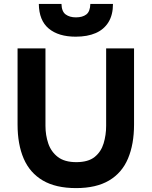

<svg xmlns="http://www.w3.org/2000/svg" viewBox="-20 -956 777 984"><path d="M370 8Q266 8 199.5 -31Q133 -70 101.5 -143Q70 -216 70 -318V-708H213V-311Q213 -263 227.5 -220.5Q242 -178 276.5 -151.5Q311 -125 371 -125Q432 -125 465 -151.5Q498 -178 511 -221Q524 -264 524 -311V-708H667V-318Q667 -217 636 -143.5Q605 -70 539 -31Q473 8 370 8ZM368 -768Q280 -768 230 -809.5Q180 -851 179 -936H295Q296 -897 316.5 -882Q337 -867 369 -867Q403 -867 422.5 -882Q442 -897 443 -936H559Q559 -880 536 -842.5Q513 -805 470.5 -786.5Q428 -768 368 -768Z"/></svg>

Font: Onest
Style: Bold
Weight: 700
Designer: Dmitri Voloshin, Andrey Kudryavtsev
Foundry: Dmitri Voloshin, Andrey Kudryavtsev
Version: Version 1.000;gftools[0.9.33]